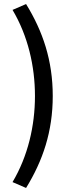

<svg xmlns="http://www.w3.org/2000/svg" viewBox="-20 -753 359 950"><path d="M42 148 109 177C192 42 241 -102 241 -278C241 -454 192 -598 109 -733L42 -704C118 -576 153 -426 153 -278C153 -130 118 20 42 148Z"/></svg>

Font: Cambridge Sans Medium
Style: Regular
Weight: 500
Version: Version 2.020;PS 002.020;hotconv 1.0.88;makeotf.lib2.5.64775